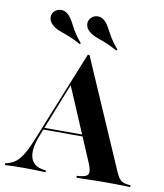

<svg xmlns="http://www.w3.org/2000/svg" viewBox="-95 -838 774 907"><g transform="rotate(10 291.5 -384.0)"><path d="M126.6 -162.9Q100 -95.2 112.5 -55.6Q125 -16.1 176.6 -9.7L185.5 -8.9V0Q153.2 -1.6 125.4 -2Q97.6 -2.4 72.6 -2.4Q47.6 -2.4 28.2 -2Q8.9 -1.6 -9.7 0V-8.9L0 -11.3Q23.4 -16.9 41.1 -31Q58.9 -45.2 76.2 -75Q93.5 -104.8 114.5 -158.1L285.5 -581.5H293.5L518.5 -63.7Q526.6 -44.4 534.3 -33.5Q541.9 -22.6 552 -17.3Q562.1 -12.1 577.4 -10.5L591.1 -8.9V0Q579.8 -0.8 564.1 -1.2Q548.4 -1.6 529 -2Q509.7 -2.4 487.9 -2.4H477.4H473.4Q450.8 -2.4 429.8 -2Q408.9 -1.6 391.1 -1.2Q373.4 -0.8 358.9 -0.4Q344.4 0 333.1 0V-8.9L350 -10.5Q380.6 -13.7 387.5 -27Q394.4 -40.3 378.2 -79L228.2 -431.5L239.5 -447.6ZM133.9 -196.8 137.1 -205.6H375L379 -196.8ZM239.5 -624.2Q204 -643.5 178.2 -653.2Q152.4 -662.9 134.3 -669.4Q116.1 -675.8 102.4 -687.9Q85.5 -701.6 82.3 -719.4Q79 -737.1 90.3 -751.6Q102.4 -766.1 122.2 -767.7Q141.9 -769.4 158.1 -754.8Q171.8 -742.7 181 -725.4Q190.3 -708.1 203.6 -684.3Q216.9 -660.5 243.5 -629ZM415.3 -624.2Q379.8 -643.5 354 -653.2Q328.2 -662.9 310.1 -669.8Q291.9 -676.6 278.2 -687.9Q261.3 -701.6 258.1 -719.4Q254.8 -737.1 266.9 -751.6Q279 -766.9 298.4 -768.1Q317.7 -769.4 333.9 -754.8Q346 -744.4 355.2 -727Q364.5 -709.7 378.6 -685.1Q392.7 -660.5 419.4 -629Z"/></g></svg>

Font: Playfair 144pt SemiCondensed
Style: Bold
Weight: 700
Width: 4
Designer: Claus Eggers Sørensen
Foundry: Claus Eggers Sørensen
Version: Version 2.203